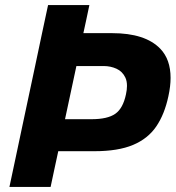

<svg xmlns="http://www.w3.org/2000/svg" viewBox="-20 -733 689 753"><path d="M17 0Q29.5 -57.5 40.5 -110.5Q51.5 -163 66 -231L117.5 -473Q132.5 -543.5 144 -598.5Q155.5 -653 168.5 -713H330.5Q324.5 -684.5 318.8 -657.5Q313 -630.5 307 -603H419.5Q549.5 -603 608.5 -542Q649 -500 649 -427.5Q649 -395 640.5 -356Q625.5 -285 592.8 -237Q560 -189 501.5 -164.5Q443 -140 350.5 -140H208.5Q200.5 -104 193.5 -70.5Q186.5 -36.5 178.5 0ZM386.5 -474H279.5V-473.5L235 -265.5H338.5Q402 -265.5 432.2 -286.8Q462.5 -308 474 -363Q478 -381 478 -396Q478 -415.5 471.5 -429Q460 -453 436.8 -463.5Q413.5 -474 386.5 -474Z"/></svg>

Font: Heraclito
Style: Bold Italic
Weight: 700
Italic angle: -12°
Designer: Kostas Bartsokas (font) & Cristiano Sobral (main changes)
Foundry: Kostas Bartsokas (font) & Cristiano Sobral (main changes)
Version: Version 1.00;July 8, 2020;FontCreator 13.0.0.2655 64-bit